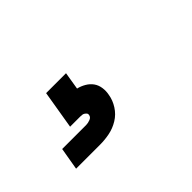

<svg xmlns="http://www.w3.org/2000/svg" viewBox="-33 -173 566 566"><g transform="rotate(-45 250.0 110.0)"><path d="M57 220 69 150H169Q177 150 186 146.5Q195 143 196 135Q197 131 194.5 128Q192 125 189 123Q186 121 182 120.5Q178 120 174 120H132L152 0H235L226 55Q239 58 251 65Q263 72 270.5 82.5Q278 93 280 107Q282 121 279 135Q276 154 264.5 172Q253 190 235 201Q217 212 197 216Q177 220 157 220Z"/></g></svg>

Font: Iosevka Curly Slab XBdObl
Style: Regular
Weight: 800
Italic angle: -9°
Monospace: yes
Designer: Belleve Invis
Foundry: Belleve Invis
Version: Version 11.1.0; ttfautohint (v1.8.3)